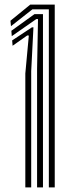

<svg xmlns="http://www.w3.org/2000/svg" viewBox="-20 -820 313 840"><path d="M193.7 0V-779.1H121.7L28 -705.4L25.8 -729.3L112.5 -800H219.5V0ZM90.8 0V-498.5L106.1 -664.5L99.2 -664.9L35.1 -619.8L33.2 -643.2L119.5 -700.3H126.3L116.5 -508.5V0ZM142.2 0V-518.5L146.3 -736.7H139L31.5 -661.8L29.7 -685.3L130.9 -758.2H168V-528.5V0Z"/></svg>

Font: Big Shoulders Inline Text SC Thin
Style: Regular
Weight: 100
Designer: Patric King
Foundry: XO Type Co
Version: Version 2.002